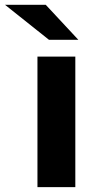

<svg xmlns="http://www.w3.org/2000/svg" viewBox="-82 -771 402 791"><path d="M72.3 0V-537.9H228.3V0ZM119.8 -607 -61.5 -751.3H106.4L240.8 -607Z"/></svg>

Font: Montserrat Thin
Style: Regular
Weight: 100
Designer: Julieta Ulanovsky
Foundry: Julieta Ulanovsky
Version: Version 9.000